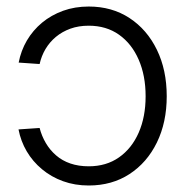

<svg xmlns="http://www.w3.org/2000/svg" viewBox="-20 -552 564 582"><path d="M249 10.3Q207 10.3 171.1 -2.7Q135.3 -15.6 107.2 -39.1Q79.1 -62.5 61 -93.3Q43 -124 36.1 -159.7L100.1 -164.1Q106.4 -139.6 118.9 -118.4Q131.3 -97.2 149.9 -81.1Q168.5 -64.9 193.4 -56.4Q218.3 -47.9 249 -47.9Q302.2 -47.9 340.8 -75Q379.4 -102.1 400.4 -149.9Q421.4 -197.8 421.4 -260.3Q421.4 -322.8 400.4 -371.1Q379.4 -419.4 340.8 -446.8Q302.2 -474.1 249 -474.1Q218.3 -474.1 193.4 -465.1Q168.5 -456.1 149.4 -440.2Q130.4 -424.3 117.9 -403.3Q105.5 -382.3 100.1 -357.9L36.6 -362.3Q43.5 -398.4 61.5 -429.2Q79.6 -460 107.4 -483.2Q135.3 -506.3 171.1 -519.3Q207 -532.2 249 -532.2Q319.3 -532.2 372.6 -497.3Q425.8 -462.4 455.6 -401.1Q485.4 -339.8 485.4 -260.3Q485.4 -181.2 455.6 -120.1Q425.8 -59.1 372.6 -24.4Q319.3 10.3 249 10.3Z"/></svg>

Font: Inter 28pt Light
Style: Regular
Weight: 300
Designer: Rasmus Andersson
Foundry: rsms
Version: Version 4.001;git-66647c0bb